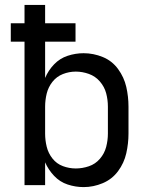

<svg xmlns="http://www.w3.org/2000/svg" viewBox="-20 -755 616 783"><path d="M321 8Q361 8 399 -8Q437 -24 461.5 -57Q486 -90 495 -130Q504 -170 504 -210V-320Q504 -361 495 -400.5Q486 -440 461.5 -473.5Q437 -507 399 -522.5Q361 -538 321 -538Q288 -538 256 -527.5Q224 -517 200.5 -492.5Q177 -468 164 -437V-585H288V-660H164V-735H80V-660H24V-585H80V0H164V-93Q177 -63 200.5 -38Q224 -13 256 -2.5Q288 8 321 8ZM289 -68Q262 -68 236.5 -77.5Q211 -87 194 -108.5Q177 -130 170.5 -156.5Q164 -183 164 -210V-320Q164 -347 170.5 -373.5Q177 -400 194 -421.5Q211 -443 236.5 -453Q262 -463 289 -463Q316 -463 342.5 -453.5Q369 -444 387.5 -422.5Q406 -401 413 -374.5Q420 -348 420 -320V-210Q420 -183 413 -156Q406 -129 387.5 -107.5Q369 -86 342.5 -77Q316 -68 289 -68Z"/></svg>

Font: Iosevka SS01 Extended
Style: Regular
Weight: 400
Width: 7
Monospace: yes
Designer: Belleve Invis
Foundry: Belleve Invis
Version: Version 3.4.7; ttfautohint (v1.8.3)